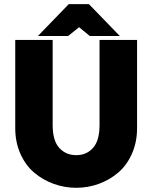

<svg xmlns="http://www.w3.org/2000/svg" viewBox="-20 -895 731 922"><path d="M53.2 -279.8V-703.1H232.9V-294.9Q232.9 -219.7 264.6 -184.8Q296.4 -149.9 346.2 -149.9Q395.5 -149.9 426.8 -184.8Q458 -219.7 458 -294.9V-703.1H638.2V-279.8Q638.2 -211.9 613.3 -156.2Q588.4 -100.6 547.1 -65.7Q505.9 -30.8 454.1 -12Q402.3 6.8 346.2 6.8Q290 6.8 238 -12Q186 -30.8 144.5 -65.7Q103 -100.6 78.1 -156.2Q53.2 -211.9 53.2 -279.8ZM310.1 -875H407.2L555.2 -722.2H411.1L359.9 -764.2L307.1 -722.2H162.1Z"/></svg>

Font: LT Superior Black
Style: Regular
Weight: 900
Designer: Daniel Lyons
Foundry: LyonsType
Version: Version 2.005